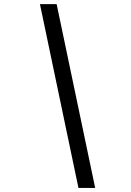

<svg xmlns="http://www.w3.org/2000/svg" viewBox="-20 -780 640 938"><path d="M445 138.1 256.7 -759.9H175.1L363.3 138.1Z"/></svg>

Font: Margiela Mono Italic Medium It
Style: Regular
Weight: 500
Designer: Mike Abbink, Paul van der Laan, Pieter van Rosmalen
Foundry: Bold Monday
Version: Version 2.003 2021